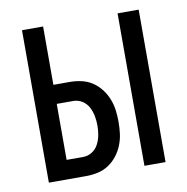

<svg xmlns="http://www.w3.org/2000/svg" viewBox="-65 -583 629 645"><g transform="rotate(-10 250.0 -260.0)"><path d="M377 0V-520H449V0ZM51 0V-520H123V-321H179Q199 -321 219 -316.5Q239 -312 255.5 -301Q272 -290 284.5 -274Q297 -258 304.5 -239Q312 -220 314.5 -200.5Q317 -181 317 -161Q317 -140 314.5 -120.5Q312 -101 304.5 -82Q297 -63 284.5 -47Q272 -31 255.5 -20Q239 -9 219 -4.5Q199 0 179 0ZM123 -65H179Q196 -65 210 -74Q224 -83 231.5 -97.5Q239 -112 242 -128Q245 -144 245 -161Q245 -177 242 -193Q239 -209 231.5 -223.5Q224 -238 210 -247Q196 -256 179 -256H123Z"/></g></svg>

Font: Moesevka
Style: Regular
Weight: 400
Monospace: yes
Designer: Belleve Invis
Foundry: Belleve Invis
Version: Version 32.5.0; ttfautohint (v1.8.4)